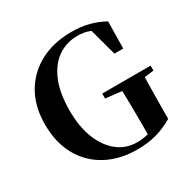

<svg xmlns="http://www.w3.org/2000/svg" viewBox="-172 -928 1106 1113"><g transform="rotate(-30 381.0 -372.0)"><path d="M438 19Q321 19 232.5 -28.5Q144 -76 94.5 -164Q45 -252 45 -374Q45 -494 95.5 -581Q146 -668 236 -715.5Q326 -763 444 -763Q510 -763 562.5 -749Q615 -735 661 -709L658 -529H599L543 -736L621 -707V-665Q580 -698 544.5 -712Q509 -726 464 -726Q392 -726 334 -687Q276 -648 242.5 -569Q209 -490 209 -372Q209 -262 241.5 -182.5Q274 -103 329.5 -60.5Q385 -18 455 -18Q490 -18 522 -25Q554 -32 585 -44L533 -14V-100Q533 -167 532 -231.5Q531 -296 529 -364H684Q683 -300 681.5 -234.5Q680 -169 680 -96V-46Q622 -12 565 3.5Q508 19 438 19ZM422 -331V-364H746V-331L623 -315H561Z"/></g></svg>

Font: Noto Serif JP ExtraBold
Style: Regular
Weight: 800
Designer: Ryoko NISHIZUKA 西塚涼子 (kana & ideographs); Frank Grießhammer (Latin, Greek & Cyrillic); Wenlong ZHANG 张文龙 (bopomofo); San
Foundry: Adobe
Version: Version 2.003-H1;hotconv 1.1.1;makeotfexe 2.6.0